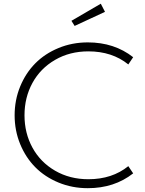

<svg xmlns="http://www.w3.org/2000/svg" viewBox="-20 -990 774 1025"><path d="M448.7 -763.7Q590.3 -763.7 690.9 -684.6L665 -646Q578.6 -715.8 451.7 -715.8Q352.5 -715.8 274.2 -670.4Q195.8 -625 153.3 -547.4Q110.8 -469.7 110.8 -374.5Q110.8 -279.3 153.3 -201.7Q195.8 -124 274.2 -78.6Q352.5 -33.2 451.7 -33.2Q578.6 -33.2 665 -103L690.9 -64.5Q590.3 14.6 448.7 14.6Q365.2 14.6 292.5 -15.4Q219.7 -45.4 168.5 -97.2Q117.2 -148.9 87.6 -220.9Q58.1 -293 58.1 -374.5Q58.1 -456.1 87.6 -528.1Q117.2 -600.1 168.5 -651.9Q219.7 -703.6 292.5 -733.6Q365.2 -763.7 448.7 -763.7ZM378.4 -851.6 361.3 -878.9 518.1 -970.2 540.5 -926.8Z"/></svg>

Font: Spartan MB Light
Style: Regular
Weight: 300
Designer: Matt Bailey, Mirko Velimirovic
Foundry: Matt Bailey
Version: Version 1.005